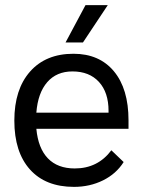

<svg xmlns="http://www.w3.org/2000/svg" viewBox="-20 -720 558 750"><path d="M36 0ZM482 -217H122Q129 -141 167 -101.5Q205 -62 272 -62Q362 -62 415 -133L463 -87Q434 -41 382.5 -15.5Q331 10 269 10Q158 10 97 -58Q36 -126 36 -249Q36 -371 97.5 -440.5Q159 -510 267 -510Q368 -510 425 -441.5Q482 -373 482 -250ZM404 -287Q404 -359 366.5 -400Q329 -441 263 -441Q201 -441 164.5 -399Q128 -357 122 -280H404ZM314 -700H401L304 -554H236Z"/></svg>

Font: Sarabun
Style: Regular
Weight: 400
Designer: Suppakit Chalermlarp | Katatrad Co.,Ltd.
Foundry: Cadson Demak Co.,Ltd.
Version: Version 1.000; ttfautohint (v1.6)